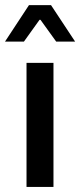

<svg xmlns="http://www.w3.org/2000/svg" viewBox="-29 -738 317 758"><path d="M75.7 0V-489.7H182.1V0ZM192.9 -573.7 130.9 -659.7H127L65.4 -573.7H-9.3L85.4 -717.8H172.4L267.6 -573.7Z"/></svg>

Font: Varta
Style: Bold
Weight: 700
Designer: Joana Correia, Viktoriya Grabowska, Eben Sorkin
Foundry: Sorkin Type
Version: Version 1.002; ttfautohint (v1.3) -l 8 -r 24 -G 200 -x 12 -H